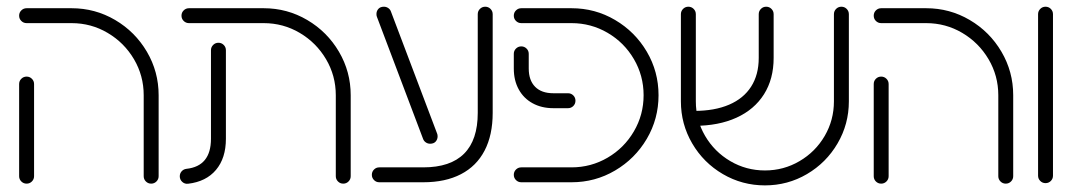

<svg xmlns="http://www.w3.org/2000/svg" viewBox="-20 -543 3194 572"><path d="M37 -18.1V-292.6Q37 -301.9 43.5 -308.3Q50 -314.8 59.3 -314.8Q68.5 -314.8 75 -308.3Q81.5 -301.9 81.5 -292.6V-18.1Q81.5 -8.9 75 -2.4Q68.5 4.1 59.3 4.1Q50 4.1 43.5 -2.4Q37 -8.9 37 -18.1ZM430.4 4.1Q421.1 4.1 414.6 -2.4Q408.1 -8.9 408.1 -18.1V-259.3Q408.1 -317.4 379.1 -366.7Q350 -415.9 300.7 -445Q251.5 -474.1 193.3 -474.1H59.3Q50 -474.1 43.5 -480.6Q37 -487 37 -496.3Q37 -505.6 43.5 -512Q50 -518.5 59.3 -518.5H193.3Q263.3 -518.5 323 -483.5Q382.6 -448.5 417.6 -388.9Q452.6 -329.3 452.6 -259.3V-18.1Q452.6 -8.9 446.1 -2.4Q439.6 4.1 430.4 4.1Z M515.6 -17.8Q515.6 -26.3 521.1 -32.6Q526.7 -38.9 535.2 -40Q608.5 -47.8 608.5 -129.6V-393.3Q608.5 -402.6 615 -409.1Q621.5 -415.6 630.7 -415.6Q640 -415.6 646.5 -409.1Q653 -402.6 653 -393.3V-129.6Q653 -71.9 623.5 -36.9Q594.1 -1.9 540.4 4.4Q530.4 5.6 523 -1.1Q515.6 -7.8 515.6 -17.8ZM1002.6 4.1Q993.3 4.1 986.9 -2.4Q980.4 -8.9 980.4 -18.1V-259.3Q980.4 -317.4 951.3 -366.7Q922.2 -415.9 873 -445Q823.7 -474.1 765.6 -474.1H543Q533.7 -474.1 527.2 -480.6Q520.7 -487 520.7 -496.3Q520.7 -505.6 527.2 -512Q533.7 -518.5 543 -518.5H765.6Q835.6 -518.5 895.2 -483.5Q954.8 -448.5 989.8 -388.9Q1024.8 -329.3 1024.8 -259.3V-18.1Q1024.8 -8.9 1018.3 -2.4Q1011.9 4.1 1002.6 4.1Z M1087.8 -22.2Q1087.8 -31.5 1094.3 -38Q1100.7 -44.4 1110 -44.4H1241.1Q1321.9 -44.4 1362.6 -85.2Q1403.3 -125.9 1403.3 -206.7V-500.7Q1403.3 -510 1409.8 -516.5Q1416.3 -523 1425.6 -523Q1434.8 -523 1441.3 -516.5Q1447.8 -510 1447.8 -500.7V-206.7Q1447.8 -140.7 1423.7 -94.4Q1399.6 -48.1 1353.3 -24.1Q1307 0 1241.1 0H1110Q1100.7 0 1094.3 -6.5Q1087.8 -13 1087.8 -22.2ZM1240.7 -128.5 1103 -492.6Q1101.5 -495.9 1101.5 -501.1Q1101.5 -510 1107.2 -516.5Q1113 -523 1123.7 -523Q1130.7 -523 1136.5 -519.1Q1142.2 -515.2 1144.4 -509.3L1282.2 -145.2Q1283.7 -141.9 1283.7 -136.7Q1283.7 -127.8 1278 -121.3Q1272.2 -114.8 1261.5 -114.8Q1254.4 -114.8 1248.7 -118.7Q1243 -122.6 1240.7 -128.5Z M1510.7 -22.2Q1510.7 -31.5 1517.2 -38Q1523.7 -44.4 1533 -44.4H1682.6Q1740.7 -44.4 1790.2 -73.3Q1839.6 -102.2 1868.5 -151.7Q1897.4 -201.1 1897.4 -259.3Q1897.4 -317.4 1868.5 -366.9Q1839.6 -416.3 1790.2 -445.2Q1740.7 -474.1 1682.6 -474.1H1533Q1523.7 -474.1 1517.2 -480.6Q1510.7 -487 1510.7 -496.3Q1510.7 -505.6 1517.2 -512Q1523.7 -518.5 1533 -518.5H1682.6Q1753 -518.5 1812.4 -483.5Q1871.9 -448.5 1906.9 -389.1Q1941.9 -329.6 1941.9 -259.3Q1941.9 -188.9 1906.9 -129.4Q1871.9 -70 1812.4 -35Q1753 0 1682.6 0H1533Q1523.7 0 1517.2 -6.5Q1510.7 -13 1510.7 -22.2ZM1510.7 -338.9V-382.6Q1510.7 -391.9 1517.2 -398.3Q1523.7 -404.8 1533 -404.8Q1542.2 -404.8 1548.7 -398.3Q1555.2 -391.9 1555.2 -382.6V-338.9Q1555.2 -303.7 1574.3 -284.4Q1593.3 -265.2 1628.5 -265.2H1672.2Q1681.5 -265.2 1688 -258.7Q1694.4 -252.2 1694.4 -243Q1694.4 -233.7 1688 -227.2Q1681.5 -220.7 1672.2 -220.7H1628.5Q1593.3 -220.7 1566.7 -235.4Q1540 -250 1525.4 -276.7Q1510.7 -303.3 1510.7 -338.9Z M2008.5 -241.1V-500.7Q2008.5 -510 2015 -516.5Q2021.5 -523 2030.7 -523Q2040 -523 2046.5 -516.5Q2053 -510 2053 -500.7V-241.1Q2053 -185.2 2080.7 -138Q2108.5 -90.7 2155.7 -63Q2203 -35.2 2258.9 -35.2Q2314.8 -35.2 2362 -63Q2409.3 -90.7 2436.9 -138Q2464.4 -185.2 2464.4 -241.1V-500.7Q2464.4 -510 2470.9 -516.5Q2477.4 -523 2486.7 -523Q2495.9 -523 2502.4 -516.5Q2508.9 -510 2508.9 -500.7V-241.1Q2508.9 -173.3 2475.2 -115.7Q2441.5 -58.1 2384.1 -24.4Q2326.7 9.3 2258.9 9.3Q2191.1 9.3 2133.5 -24.4Q2075.9 -58.1 2042.2 -115.7Q2008.5 -173.3 2008.5 -241.1ZM2240.4 -370.4V-500.7Q2240.4 -510 2246.9 -516.5Q2253.3 -523 2262.6 -523Q2271.9 -523 2278.3 -516.5Q2284.8 -510 2284.8 -500.7V-370.4Q2284.8 -307.8 2256.1 -262.2Q2227.4 -216.7 2174.1 -192.4Q2120.7 -168.1 2048.1 -168.1V-212.6Q2108.9 -212.6 2152 -231.1Q2195.2 -249.6 2217.8 -285Q2240.4 -320.4 2240.4 -370.4Z M2583 -18.1V-292.6Q2583 -301.9 2589.4 -308.3Q2595.9 -314.8 2605.2 -314.8Q2614.4 -314.8 2620.9 -308.3Q2627.4 -301.9 2627.4 -292.6V-18.1Q2627.4 -8.9 2620.9 -2.4Q2614.4 4.1 2605.2 4.1Q2595.9 4.1 2589.4 -2.4Q2583 -8.9 2583 -18.1ZM2976.3 4.1Q2967 4.1 2960.6 -2.4Q2954.1 -8.9 2954.1 -18.1V-259.3Q2954.1 -317.4 2925 -366.7Q2895.9 -415.9 2846.7 -445Q2797.4 -474.1 2739.3 -474.1H2605.2Q2595.9 -474.1 2589.4 -480.6Q2583 -487 2583 -496.3Q2583 -505.6 2589.4 -512Q2595.9 -518.5 2605.2 -518.5H2739.3Q2809.3 -518.5 2868.9 -483.5Q2928.5 -448.5 2963.5 -388.9Q2998.5 -329.3 2998.5 -259.3V-18.1Q2998.5 -8.9 2992 -2.4Q2985.6 4.1 2976.3 4.1Z M3072.6 -19.6V-500.7Q3072.6 -510 3079.1 -516.5Q3085.6 -523 3094.8 -523Q3104.1 -523 3110.6 -516.5Q3117 -510 3117 -500.7V-19.6Q3117 -10.4 3110.6 -3.9Q3104.1 2.6 3094.8 2.6Q3085.6 2.6 3079.1 -3.9Q3072.6 -10.4 3072.6 -19.6Z"/></svg>

Font: 26F Galaxy Hebrew
Style: Regular
Weight: 400
Designer: C₂₉H₂₅N₃O₅
Version: Version 1.000